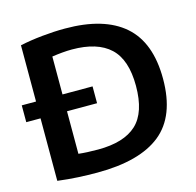

<svg xmlns="http://www.w3.org/2000/svg" viewBox="-109 -861 1003 981"><g transform="rotate(-15 393.0 -371.0)"><path d="M287.5 6.5Q239.5 6.5 186.5 3.8Q133.5 1 78.5 -6V-336.5H3V-425.5H78.5V-723Q131.5 -734.5 195.2 -741Q259 -747.5 317.5 -747.5Q523.5 -747.5 629.5 -655Q735.5 -562.5 735.5 -370Q735.5 -173 623.8 -83.2Q512 6.5 287.5 6.5ZM322 -106.5Q459 -106.5 525.8 -168.5Q592.5 -230.5 592.5 -371Q592.5 -509.5 525.5 -572.2Q458.5 -635 324 -635Q299.5 -635 272 -632.5Q244.5 -630 218.5 -626V-425.5H377.5V-336.5H218.5V-111.5Q261.5 -106.5 322 -106.5Z"/></g></svg>

Font: Encode Sans SemiExpanded SemiExpanded SemiBold
Style: Regular
Weight: 600
Width: 6
Designer: Multiple Designers
Foundry: Impallari Type
Version: Version 3.000; ttfautohint (v1.8.3) -l 8 -r 50 -G 200 -x 14 